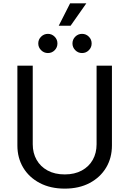

<svg xmlns="http://www.w3.org/2000/svg" viewBox="-20 -1122 777 1154"><path d="M369.1 11.7Q283.2 11.7 219 -22Q154.8 -55.7 119.6 -114.3Q84.5 -172.9 84.5 -247.6V-727.5H176.8V-254.9Q176.8 -202.1 200 -161.4Q223.1 -120.6 266.1 -97.2Q309.1 -73.7 369.1 -73.7Q428.7 -73.7 471.7 -97.2Q514.6 -120.6 537.6 -161.4Q560.5 -202.1 560.5 -254.9V-727.5H652.8V-247.6Q652.8 -172.9 617.7 -114.3Q582.5 -55.7 518.8 -22Q455.1 11.7 369.1 11.7ZM473.1 -803.2Q449.2 -803.2 432.4 -820.3Q415.5 -837.4 415.5 -860.8Q415.5 -884.8 432.4 -901.6Q449.2 -918.5 473.1 -918.5Q497.1 -918.5 513.9 -901.6Q530.8 -884.8 530.8 -860.8Q530.8 -836.9 513.9 -820.1Q497.1 -803.2 473.1 -803.2ZM268.1 -803.2Q244.1 -803.2 227.1 -820.3Q210 -837.4 210 -860.8Q210 -884.8 227.1 -901.6Q244.1 -918.5 268.1 -918.5Q291.5 -918.5 308.3 -901.6Q325.2 -884.8 325.2 -860.8Q325.2 -836.9 308.6 -820.1Q292 -803.2 268.1 -803.2ZM333 -967.3 401.4 -1102.1H499L404.3 -967.3Z"/></svg>

Font: Inter 17pt
Style: Regular
Weight: 400
Version: Version 4.001;git-66647c0bb